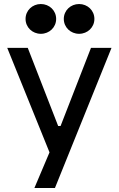

<svg xmlns="http://www.w3.org/2000/svg" viewBox="-20 -734 590 954"><path d="M183 -566C225 -566 259 -598 259 -640C259 -682 225 -714 183 -714C141 -714 107 -682 107 -640C107 -598 141 -566 183 -566ZM373 -566C415 -566 449 -598 449 -640C449 -682 415 -714 373 -714C331 -714 297 -682 297 -640C297 -598 331 -566 373 -566ZM432 -496 281 -108H269L118 -496H16L226 23L151 200H253L534 -496Z"/></svg>

Font: Space Text Medium
Style: Regular
Weight: 500
Designer: Florian Karsten (Space Text), Colophon Foundry (Space Mono)
Foundry: Florian Karsten
Version: Version 1.003;PS 001.003;hotconv 1.0.88;makeotf.lib2.5.64775